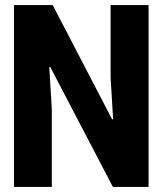

<svg xmlns="http://www.w3.org/2000/svg" viewBox="-20 -736 640 756"><path d="M35 0V-716H187.5L421.5 -266H425.5L415.5 -430.5V-716H565V0H424.5L178 -472H174L184 -307.5V0Z"/></svg>

Font: Google Sans Code
Style: Regular
Weight: 400
Monospace: yes
Designer: Google Sans Code Authors
Foundry: Google LLC
Version: Version 6.000